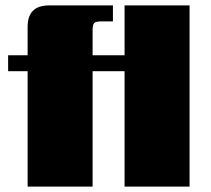

<svg xmlns="http://www.w3.org/2000/svg" viewBox="-20 -689 780 709"><path d="M440 -669H680V0H440V-426H322V0H82V-426H10V-485H82V-590Q82 -669 161 -669H397V-610H353Q334 -610 328 -604Q322 -598 322 -579V-485H440Z"/></svg>

Font: Sarpanch Black
Style: Regular
Weight: 900
Designer: Manushi Parikh (Devanagari and Latin), Jyotish Sonowal (Devanagari)
Foundry: Indian Type Foundry
Version: Version 2.004;PS 1.0;hotconv 1.0.78;makeotf.lib2.5.61930; tt